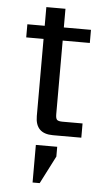

<svg xmlns="http://www.w3.org/2000/svg" viewBox="-55 -605 477 860"><g transform="rotate(5 183.0 -175.0)"><path d="M125 219V50H221V94L157 219ZM326 -426H204V-95Q204 -76 210 -70Q216 -64 235 -64H325V0H197Q118 0 118 -79V-426H40V-485H118V-569H204V-485H326Z"/></g></svg>

Font: Sarpanch
Style: Regular
Weight: 400
Designer: Manushi Parikh (Devanagari and Latin), Jyotish Sonowal (Devanagari)
Foundry: Indian Type Foundry
Version: Version 2.004;PS 1.0;hotconv 1.0.78;makeotf.lib2.5.61930; tt